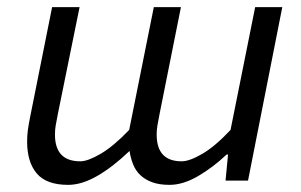

<svg xmlns="http://www.w3.org/2000/svg" viewBox="-20 -506 844 538"><path d="M675 0H612L619 -73H615Q577 -37 535 -12.5Q493 12 455 12Q426 12 406 4.5Q386 -3 373 -15.5Q360 -28 353 -45.5Q346 -63 343 -83Q296 -38 252.5 -13Q209 12 171 12Q110 12 83 -20Q56 -52 56 -109Q56 -126 58 -141Q60 -156 64 -176L126 -486H203L142 -186Q138 -166 136 -154Q134 -142 134 -129Q134 -54 205 -54Q226 -54 262 -75Q298 -96 342 -142L411 -486H487L427 -186Q423 -166 421 -154Q419 -142 419 -129Q419 -54 489 -54Q511 -54 547 -75Q583 -96 626 -142L695 -486H771Z"/></svg>

Font: mr_Source Sans Pro
Style: Italic
Weight: 400
Italic angle: -11°
Designer: Paul D. Hunt
Foundry: Adobe Systems Incorporated
Version: Version 1.036;July 10, 2024;FontCreator 11.5.0.2430 64-bit